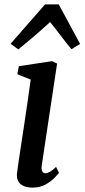

<svg xmlns="http://www.w3.org/2000/svg" viewBox="-20 -846 386 876"><path d="M129 10Q105.5 10 88.5 2.8Q71.5 -4.5 63.5 -18.8Q55.5 -33 57.5 -54.5Q60 -75 65 -109.5Q70 -144 76.8 -187.8Q83.5 -231.5 91 -281.2Q98.5 -331 106 -382.5Q113.5 -434 120 -483L59 -507.5L66 -544L217.5 -567L240.5 -556L170.5 -91.5Q168 -73.5 172.8 -64.5Q177.5 -55.5 186 -55.5Q196 -55.5 207.5 -62Q219 -68.5 236 -84.5L249 -57.5Q244 -50.5 228.2 -34.2Q212.5 -18 187.5 -4Q162.5 10 129 10ZM63.5 -620.5 28.5 -646.5 185.5 -826H248L345.5 -645.5L306 -621.5Q281 -651.5 257.5 -682.8Q234 -714 208.5 -745.5Q174 -713.5 137.2 -682Q100.5 -650.5 63.5 -620.5Z"/></svg>

Font: Merriweather Light 18pt Medium
Style: Italic
Weight: 500
Italic angle: -7.8°
Version: Version 2.101